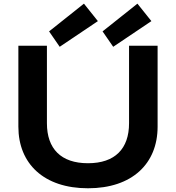

<svg xmlns="http://www.w3.org/2000/svg" viewBox="-20 -1011 955 1041"><path d="M79.6 -324.2C79.6 -123.5 217.8 9.8 457 9.8C696.3 9.8 834.5 -123.5 834.5 -324.2V-763.2H679.7V-342.8C679.7 -204.6 603.5 -126 457 -126C310.5 -126 234.4 -204.6 234.4 -342.8V-763.2H79.6ZM593.8 -757.3 800.8 -896.5 725.1 -991.2 536.1 -840.8ZM303.7 -757.3 510.7 -896.5 435.1 -991.2 246.1 -840.8Z"/></svg>

Font: Krona One
Style: Regular
Weight: 400
Designer: Yvonne Schüttler
Foundry: Yvonne Schüttler
Version: Version 1.002